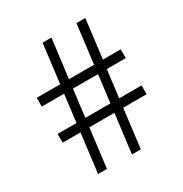

<svg xmlns="http://www.w3.org/2000/svg" viewBox="-171 -872 959 1004"><g transform="rotate(-30 308.5 -370.0)"><path d="M133.5 0 162.5 -234.5H55V-287.5H169L189.5 -452.5H55V-505.5H196.5L225.5 -740H279L249.5 -505.5H401L430 -740H483.5L454.5 -505.5H562V-452.5H447.5L427 -287.5H562V-234.5H420.5L391.5 0H338L367.5 -234.5H216L187 0ZM222.5 -287.5H374L394.5 -452.5H243Z"/></g></svg>

Font: Encode Sans Exp Lt
Style: Regular
Weight: 300
Width: 7
Designer: Multiple Designers
Foundry: Impallari Type
Version: Version 3.002; ttfautohint (v1.8.3) -l 8 -r 50 -G 200 -x 14 